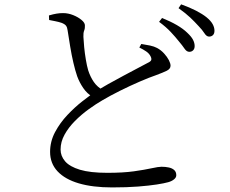

<svg xmlns="http://www.w3.org/2000/svg" viewBox="-20 -810 1040 869"><path d="M789.6 -622.9Q774.2 -642.4 753.1 -664.9Q732.1 -687.5 700 -711.2L713.5 -728.6Q752 -713 780.7 -696.3Q809.4 -679.5 827.3 -662Q846.3 -644.3 853.6 -629.9Q861 -615.5 861 -601.5Q861 -589.2 854.1 -582.3Q847.3 -575.3 836.2 -575.5Q824.7 -575.7 815 -590Q805.3 -604.4 789.6 -622.9ZM878.3 -692.5Q860.7 -711.8 841.4 -730.2Q822.2 -748.6 788.1 -773.1L799.8 -790.4Q838.5 -776.5 867.4 -761.6Q896.3 -746.6 914.3 -732.2Q934.1 -716 942.4 -700.9Q950.7 -685.8 950.7 -671Q950.7 -657.7 943.8 -651.1Q937 -644.4 926.1 -644.4Q914.8 -644.4 905.1 -659.7Q895.4 -675 878.3 -692.5ZM610.6 -594.9 619.5 -611Q640.1 -607.9 659 -603.9Q677.8 -599.9 690.9 -592.9Q709 -583.1 722.8 -567.8Q736.6 -552.6 744.3 -537.8Q751.9 -523 751.9 -512.5Q751.9 -498.3 734.8 -489.8Q717.6 -481.4 687.3 -470.2Q656.4 -459.7 612.2 -440.6Q568 -421.5 523.3 -399.2Q478.6 -376.9 443.9 -356.4Q414.4 -339.4 381.2 -315.4Q348 -291.4 319.2 -262.4Q290.4 -233.4 272.3 -200.8Q254.2 -168.2 254.2 -133.1Q254.2 -103.9 274.7 -79.9Q295.3 -55.9 341.7 -41.8Q388.1 -27.8 466.1 -27.8Q537.3 -27.8 586.4 -34.7Q635.5 -41.7 666.3 -48.5Q697.1 -55.3 711.4 -55.3Q729.2 -55.3 744.4 -51.9Q759.6 -48.6 768.8 -40.1Q777.9 -31.6 777.9 -16.8Q777.9 -6.5 767.6 1.8Q757.4 10.2 741.5 14.6Q723.4 19.7 689.6 25Q655.8 30.3 605.3 34.3Q554.8 38.3 487.2 38.3Q399.6 38.3 336.9 19.9Q274.3 1.5 240.5 -34.5Q206.7 -70.5 206.7 -122.6Q206.7 -169.8 229.2 -212.1Q251.8 -254.4 285.4 -289.9Q319 -325.4 352.7 -351.5Q386.4 -377.6 407.8 -392.3Q435 -409.9 470.1 -429.7Q505.2 -449.4 540.1 -467.9Q575 -486.5 603.8 -501.7Q632.5 -516.9 648.7 -525.5Q661.4 -531.2 664.1 -537.5Q666.8 -543.7 662.2 -553.7Q655.8 -567.7 641.3 -577.5Q626.7 -587.3 610.6 -594.9ZM201.5 -740.1Q221.5 -746 236.1 -748.3Q250.6 -750.7 265.3 -750.7Q288.7 -750.7 311.4 -741.5Q334 -732.4 349.1 -719.6Q364.3 -706.9 364.3 -695.1Q365.1 -682.2 360.9 -671.6Q356.7 -661 357.5 -643.3Q358.3 -624.1 361 -596.5Q363.7 -568.9 368.5 -540.4Q373.2 -511.9 379.2 -491.6Q388.7 -462.3 404.6 -439Q420.5 -415.8 448 -400.7L401.3 -370.3Q374.2 -385.8 356.8 -411.6Q339.3 -437.4 329.3 -464.8Q320.4 -490.7 312.3 -525.4Q304.2 -560 297.8 -598.6Q291.4 -637.2 285.9 -673.1Q284.4 -686 278.8 -693.6Q273.2 -701.1 258.2 -706.8Q245.6 -711 229.7 -714.1Q213.8 -717.2 202.3 -719.5Z"/></svg>

Font: Noto Serif JP
Style: Regular
Weight: 200
Designer: Ryoko NISHIZUKA 西塚涼子 (kana & ideographs); Frank Grießhammer (Latin, Greek & Cyrillic); Wenlong ZHANG 张文龙 (bopomofo); San
Foundry: Adobe
Version: Version 2.001;hotconv 1.1.0;makeotfexe 2.6.0